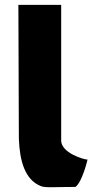

<svg xmlns="http://www.w3.org/2000/svg" viewBox="-20 -773 438 794"><path d="M58 -199C61.5 -108.5 82.4 -28.9 150 -3C169 4.3 208 0 292.1 0C320.8 -21.3 342 -113 342 -113C326.8 -113 234.1 -140.2 233 -191V-753H56Z"/></svg>

Font: Sztylet
Style: Bd
Weight: 700
Foundry: Cannot Into Space Fonts, PlusOne Fonts
Version: Version 0.12